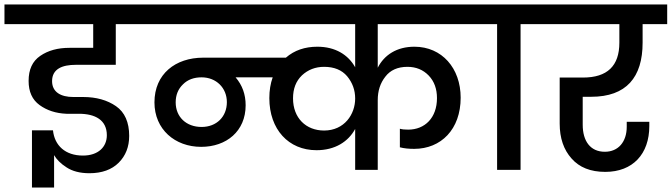

<svg xmlns="http://www.w3.org/2000/svg" viewBox="-52 -760 3005 859"><path d="M365 -652V-546H259C206 -546 163 -534 128 -510C93 -486 76 -449 76 -398C76 -350 92 -314 125 -290C158 -266 198 -253 245 -251H301C374 -251 426 -223 426 -155C426 -103 388 -64 319 -64C240 -64 192 -109 185 -177H91V79H190V-66C201 -47 219 -28 246 -11C272 6 306 15 348 15C404 15 448 -1 479 -32C510 -63 526 -103 526 -152C526 -213 506 -258 467 -285C428 -312 379 -326 320 -326H276C220 -326 181 -348 181 -397C181 -452 227 -470 287 -470H466V-652H612V-740H-32V-652Z M556 -652H1537V-459C1506 -515 1448 -551 1368 -551C1312 -551 1265 -535 1227 -502H857C733 -502 639 -429 639 -302C639 -181 731 -103 848 -103C961 -103 1047 -173 1047 -289C1047 -338 1032 -379 1002 -414H1168C1158 -386 1153 -355 1153 -321C1153 -181 1239 -88 1364 -88C1447 -88 1506 -126 1537 -183V0H1638V-312C1638 -353 1649 -388 1672 -417C1694 -446 1727 -461 1771 -461C1809 -461 1841 -448 1866 -422C1891 -396 1903 -362 1903 -321C1903 -233 1849 -180 1774 -180C1759 -180 1747 -181 1737 -184V-101C1756 -96 1777 -94 1801 -94C1921 -94 2009 -181 2009 -323C2009 -455 1925 -551 1802 -551C1723 -551 1667 -514 1638 -457V-652H2097V-740H556ZM1299 -423C1326 -448 1359 -461 1398 -461C1443 -461 1477 -447 1501 -419C1525 -390 1537 -357 1537 -319C1537 -249 1489 -176 1398 -176C1317 -176 1259 -232 1259 -320C1259 -363 1272 -397 1299 -423ZM767 -383C788 -404 816 -414 850 -414C915 -414 963 -367 963 -303C963 -238 917 -192 850 -192C781 -192 734 -237 734 -302C734 -335 745 -362 767 -383Z M2172 -652V0H2277V-652H2399V-740H2050V-652Z M2719 -652V-569C2719 -465 2665 -413 2556 -413H2452V-207C2452 -142 2470 -90 2505 -51C2540 -11 2590 9 2656 9C2779 9 2853 -71 2853 -196V-215H2752V-193C2752 -125 2714 -81 2654 -81C2589 -81 2555 -129 2555 -202V-327H2593C2750 -327 2823 -414 2823 -569V-652H2933V-740H2351V-652Z"/></svg>

Font: Poppins Medium
Style: Regular
Weight: 500
Designer: Ninad Kale (Devanagari), Jonny Pinhorn (Latin)
Foundry: Indian Type Foundry
Version: 4.004